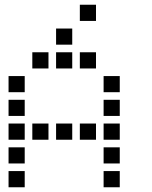

<svg xmlns="http://www.w3.org/2000/svg" viewBox="-20 -804 640 808"><path d="M317 -784Q316 -784 316 -784Q316 -784 316 -783V-717Q316 -716 316 -716Q316 -716 317 -716H383Q384 -716 384 -716Q384 -716 384 -717V-783Q384 -784 384 -784Q384 -784 383 -784ZM217 -684Q216 -684 216 -684Q216 -684 216 -683V-617Q216 -616 216 -616Q216 -616 217 -616H283Q284 -616 284 -616Q284 -616 284 -617V-683Q284 -684 284 -684Q284 -684 283 -684ZM117 -584Q116 -584 116 -584Q116 -584 116 -583V-517Q116 -516 116 -516Q116 -516 117 -516H183Q184 -516 184 -516Q184 -516 184 -517V-583Q184 -584 184 -584Q184 -584 183 -584ZM217 -584Q216 -584 216 -584Q216 -584 216 -583V-517Q216 -516 216 -516Q216 -516 217 -516H283Q284 -516 284 -516Q284 -516 284 -517V-583Q284 -584 284 -584Q284 -584 283 -584ZM317 -584Q316 -584 316 -584Q316 -584 316 -583V-517Q316 -516 316 -516Q316 -516 317 -516H383Q384 -516 384 -516Q384 -516 384 -517V-583Q384 -584 384 -584Q384 -584 383 -584ZM17 -484Q16 -484 16 -484Q16 -484 16 -483V-417Q16 -416 16 -416Q16 -416 17 -416H83Q84 -416 84 -416Q84 -416 84 -417V-483Q84 -484 84 -484Q84 -484 83 -484ZM417 -484Q416 -484 416 -484Q416 -484 416 -483V-417Q416 -416 416 -416Q416 -416 417 -416H483Q484 -416 484 -416Q484 -416 484 -417V-483Q484 -484 484 -484Q484 -484 483 -484ZM17 -384Q16 -384 16 -384Q16 -384 16 -383V-317Q16 -316 16 -316Q16 -316 17 -316H83Q84 -316 84 -316Q84 -316 84 -317V-383Q84 -384 84 -384Q84 -384 83 -384ZM417 -384Q416 -384 416 -384Q416 -384 416 -383V-317Q416 -316 416 -316Q416 -316 417 -316H483Q484 -316 484 -316Q484 -316 484 -317V-383Q484 -384 484 -384Q484 -384 483 -384ZM17 -284Q16 -284 16 -284Q16 -284 16 -283V-217Q16 -216 16 -216Q16 -216 17 -216H83Q84 -216 84 -216Q84 -216 84 -217V-283Q84 -284 84 -284Q84 -284 83 -284ZM117 -284Q116 -284 116 -284Q116 -284 116 -283V-217Q116 -216 116 -216Q116 -216 117 -216H183Q184 -216 184 -216Q184 -216 184 -217V-283Q184 -284 184 -284Q184 -284 183 -284ZM217 -284Q216 -284 216 -284Q216 -284 216 -283V-217Q216 -216 216 -216Q216 -216 217 -216H283Q284 -216 284 -216Q284 -216 284 -217V-283Q284 -284 284 -284Q284 -284 283 -284ZM317 -284Q316 -284 316 -284Q316 -284 316 -283V-217Q316 -216 316 -216Q316 -216 317 -216H383Q384 -216 384 -216Q384 -216 384 -217V-283Q384 -284 384 -284Q384 -284 383 -284ZM417 -284Q416 -284 416 -284Q416 -284 416 -283V-217Q416 -216 416 -216Q416 -216 417 -216H483Q484 -216 484 -216Q484 -216 484 -217V-283Q484 -284 484 -284Q484 -284 483 -284ZM17 -184Q16 -184 16 -184Q16 -184 16 -183V-117Q16 -116 16 -116Q16 -116 17 -116H83Q84 -116 84 -116Q84 -116 84 -117V-183Q84 -184 84 -184Q84 -184 83 -184ZM417 -184Q416 -184 416 -184Q416 -184 416 -183V-117Q416 -116 416 -116Q416 -116 417 -116H483Q484 -116 484 -116Q484 -116 484 -117V-183Q484 -184 484 -184Q484 -184 483 -184ZM17 -84Q16 -84 16 -84Q16 -84 16 -83V-17Q16 -16 16 -16Q16 -16 17 -16H83Q84 -16 84 -16Q84 -16 84 -17V-83Q84 -84 84 -84Q84 -84 83 -84ZM417 -84Q416 -84 416 -84Q416 -84 416 -83V-17Q416 -16 416 -16Q416 -16 417 -16H483Q484 -16 484 -16Q484 -16 484 -17V-83Q484 -84 484 -84Q484 -84 483 -84Z"/></svg>

Font: Doto Black SemiBold
Style: Regular
Weight: 600
Monospace: yes
Version: Version 1.000